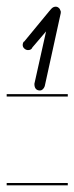

<svg xmlns="http://www.w3.org/2000/svg" viewBox="-20 -569 223 575"><path d="M162 -535V-530L114 -311Q112 -305 108 -301.5Q104 -298 100 -298Q83 -298 83 -318L118 -475L77 -427Q74 -419 64 -419Q58 -419 53 -423.5Q48 -428 48 -434Q48 -441 52 -445V-444Q71 -467 89.5 -489.5Q108 -512 127 -535L133 -542Q139 -549 147 -549Q154 -549 159 -542ZM183 -14H0V-21H183ZM183 -280H0V-287H183Z"/></svg>

Font: Gruenewald VA 3. Klasse
Style: Regular
Weight: 400
Designer: Peter Wiegel
Foundry: Peter Wiegel, nach dem Schriftentwurf von Dr. H. Gr¸newald
Version: Version 0.007